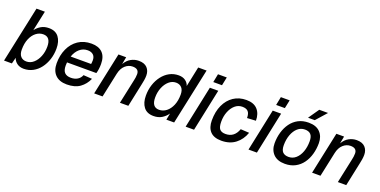

<svg xmlns="http://www.w3.org/2000/svg" viewBox="-18 -1497 4503 2276"><g transform="rotate(20 2233.5 -359.0)"><path d="M270 12Q219 12 184.5 -13.5Q150 -39 138 -78L118 0H19L170 -710H276L222 -457Q252 -497 293 -520.5Q334 -544 390 -544Q473 -544 514 -490Q555 -436 555 -346Q555 -273 534 -208.5Q513 -144 475 -94Q437 -44 384.5 -16Q332 12 270 12ZM270 -80Q320 -80 359.5 -114.5Q399 -149 422 -206Q445 -263 445 -330Q445 -452 352 -452Q302 -452 261 -420Q220 -388 196 -330.5Q172 -273 172 -195Q172 -138 198.5 -109Q225 -80 270 -80Z M813 12Q718 12 667 -40Q616 -92 616 -184Q616 -285 653 -367Q690 -449 760 -496.5Q830 -544 927 -544Q1017 -544 1065.5 -496Q1114 -448 1114 -354Q1114 -323 1110 -292Q1106 -261 1098 -235H728Q726 -215 726 -194Q726 -134 752.5 -106.5Q779 -79 832 -79Q880 -79 914.5 -100Q949 -121 964 -160L1073 -153Q1040 -78 977.5 -33Q915 12 813 12ZM911 -454Q853 -454 809.5 -416Q766 -378 745 -315H1003Q1004 -324 1005.5 -334.5Q1007 -345 1007 -362Q1007 -407 981.5 -430.5Q956 -454 911 -454Z M1156 0 1269 -532H1366L1349 -440Q1380 -494 1426 -519Q1472 -544 1523 -544Q1594 -544 1629.5 -506.5Q1665 -469 1665 -409Q1665 -382 1660 -351Q1655 -320 1650 -299L1587 0H1481L1547 -309Q1551 -327 1554 -346.5Q1557 -366 1557 -387Q1557 -455 1478 -455Q1426 -455 1384.5 -417.5Q1343 -380 1328 -310L1262 0Z M1907 12Q1824 12 1782.5 -42Q1741 -96 1741 -186Q1741 -259 1762 -323.5Q1783 -388 1821.5 -438Q1860 -488 1912 -516Q1964 -544 2027 -544Q2078 -544 2112 -519.5Q2146 -495 2157 -457L2210 -710H2316L2165 0H2067L2083 -83Q2052 -39 2009 -13.5Q1966 12 1907 12ZM1944 -80Q1994 -80 2035 -112Q2076 -144 2100.5 -201.5Q2125 -259 2125 -337Q2125 -394 2098 -423Q2071 -452 2026 -452Q1977 -452 1937.5 -417.5Q1898 -383 1875 -326Q1852 -269 1852 -202Q1852 -80 1944 -80Z M2310 0 2422 -532H2528L2416 0ZM2437 -609 2458 -715H2569L2547 -609Z M2763 12Q2668 12 2622 -37.5Q2576 -87 2576 -177Q2576 -288 2614 -370.5Q2652 -453 2720.5 -498.5Q2789 -544 2881 -544Q2974 -544 3021.5 -492Q3069 -440 3069 -351L2959 -345Q2959 -402 2935.5 -427Q2912 -452 2862 -452Q2810 -452 2770.5 -417.5Q2731 -383 2708.5 -326Q2686 -269 2686 -201Q2686 -134 2708.5 -107Q2731 -80 2783 -80Q2893 -80 2934 -195L3042 -189Q3010 -97 2939 -42.5Q2868 12 2763 12Z M3103 0 3215 -532H3321L3209 0ZM3230 -609 3251 -715H3362L3340 -609Z M3564 12Q3469 12 3418.5 -40Q3368 -92 3368 -177Q3368 -249 3387 -315Q3406 -381 3443 -432.5Q3480 -484 3536 -514Q3592 -544 3667 -544Q3762 -544 3811.5 -492Q3861 -440 3861 -355Q3861 -283 3842.5 -217Q3824 -151 3787 -99.5Q3750 -48 3694 -18Q3638 12 3564 12ZM3578 -80Q3630 -80 3669 -114.5Q3708 -149 3729.5 -207.5Q3751 -266 3751 -339Q3751 -398 3726.5 -425Q3702 -452 3652 -452Q3600 -452 3561 -417.5Q3522 -383 3500 -324Q3478 -265 3478 -193Q3478 -133 3503 -106.5Q3528 -80 3578 -80ZM3637 -596 3730 -730H3841L3722 -596Z M3905 0 4018 -532H4115L4098 -440Q4129 -494 4175 -519Q4221 -544 4272 -544Q4343 -544 4378.5 -506.5Q4414 -469 4414 -409Q4414 -382 4409 -351Q4404 -320 4399 -299L4336 0H4230L4296 -309Q4300 -327 4303 -346.5Q4306 -366 4306 -387Q4306 -455 4227 -455Q4175 -455 4133.5 -417.5Q4092 -380 4077 -310L4011 0Z"/></g></svg>

Font: Geist Medium
Style: Italic
Weight: 500
Italic angle: -12°
Designer: Basement.studio, Andrés Briganti, Mateo Zaragoza
Foundry: Basement.studio, Vercel, Andrés Briganti, Guido Ferreyra, Mateo Zaragoza
Version: Version 1.500; ttfautohint (v1.8.4.7-5d5b)